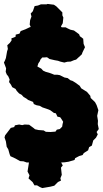

<svg xmlns="http://www.w3.org/2000/svg" viewBox="-20 -815 525 976"><path d="M195 141 183 136 168 127H155L146 111L125 92L130 76L120 57L126 19L127 11H116L99 5L82 4L59 -9L33 -21L29 -31L22 -56L14 -69L10 -96L3 -116L6 -127L19 -144L35 -165L52 -169L56 -178L77 -182L93 -179L105 -182L128 -181L151 -164L158 -158L176 -154L202 -152L213 -145L237 -144L262 -146L269 -156L284 -159L296 -171L298 -184L301 -196L293 -209L286 -219L272 -222L264 -239L254 -241L235 -255L217 -262L196 -269L182 -277L166 -280L152 -286L148 -297L123 -307L114 -314L100 -322L90 -333L77 -340L65 -353L59 -363L42 -372L36 -384L26 -398L29 -411L22 -427L14 -437L9 -450L11 -468L0 -497L5 -507L10 -520L16 -554L20 -566L17 -585L30 -597L39 -610L38 -620L59 -628L60 -639L79 -644L85 -657L109 -666L130 -676L136 -678L131 -690L133 -712L140 -731L136 -746L147 -758L156 -784L173 -787L188 -793H217L222 -795L254 -791L266 -783L297 -752V-737L302 -726L299 -697L290 -681L292 -677L297 -676H314L325 -670L338 -664L356 -660L382 -641L386 -631L403 -618L405 -592L412 -575L399 -548L396 -539L367 -512L356 -509L339 -502L322 -501L307 -497L286 -502L275 -506L258 -509L245 -512L232 -515L219 -524L206 -523H195L186 -513L182 -503L175 -493L170 -477L177 -473L190 -466L199 -456L212 -450L230 -445L244 -440L256 -435H272L284 -433L308 -421L324 -418L338 -407L348 -404L363 -395L385 -379L393 -366L422 -348L439 -328L441 -317L463 -296L471 -281L480 -255L474 -226L478 -201L477 -184L482 -159L471 -144L477 -132L468 -115L454 -101L447 -75L433 -67L428 -51L406 -37L400 -27L383 -22L362 -11L359 -2L329 7L309 10L291 11L299 26L290 37L294 74L287 91L290 103L275 110L256 129L236 134Z"/></svg>

Font: Winky Rough ExtraBold
Style: Regular
Weight: 800
Designer: Simon Atzbach
Foundry: typofactur
Version: Version 1.206; ttfautohint (v1.8.4.7-5d5b)